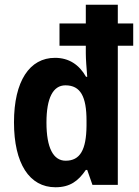

<svg xmlns="http://www.w3.org/2000/svg" viewBox="-20 -780 585 810"><path d="M214 10C275 10 310 -16 342 -63H348L370 0H477V-587H542V-681H477V-760H342V-681H231V-587H342V-555C342 -531 345 -493 348 -456H343C314 -507 271 -536 212 -536C105 -536 39 -438 39 -264C39 -90 104 10 214 10ZM257 -102C205 -102 176 -156 176 -263C176 -367 204 -420 256 -420C320 -420 345 -372 345 -271V-249C344 -148 318 -102 257 -102Z"/></svg>

Font: Noto Sans Devanagari Condensed
Style: Bold
Weight: 700
Width: 3
Designer: Jelle Bosma - Monotype Design Team
Foundry: Monotype Imaging Inc.
Version: Version 2.004